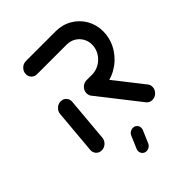

<svg xmlns="http://www.w3.org/2000/svg" viewBox="-194 -615 852 852"><g transform="rotate(-45 232.0 -188.5)"><path d="M80 0Q64.1 0 53.9 -11.1Q43.7 -22.2 45.2 -38.1L63.3 -244.8Q64.8 -260.7 76.9 -271.9Q88.9 -283 104.8 -283Q120.7 -283 130.9 -271.9Q141.1 -260.7 139.6 -244.8L121.5 -38.1Q120 -22.2 108 -11.1Q95.9 0 80 0ZM438.5 -40.4Q438.5 -23.7 426.1 -11.5Q413.7 0.7 397 0.7Q388.9 0.7 382 -2.4Q375.2 -5.6 370.4 -11.1L219.6 -203.3Q211.1 -213 211.1 -226.7Q211.1 -243.3 223.5 -255.6Q235.9 -267.8 252.6 -267.8Q260.7 -267.8 267.8 -264.6Q274.8 -261.5 279.3 -255.9L430 -63.7Q438.5 -54.1 438.5 -40.4ZM211.1 -227.4Q211.1 -238.1 216.9 -247.6Q222.6 -257 232.2 -262.6Q241.9 -268.1 252.6 -268.1H286.3Q311.5 -268.1 333.3 -280.9Q355.2 -293.7 368.3 -315.4Q381.5 -337 381.5 -362.6Q381.5 -384.8 370.9 -403Q360.4 -421.1 342.2 -431.7Q324.1 -442.2 301.5 -442.2H115.6Q100.7 -442.2 90.7 -452.2Q80.7 -462.2 80.7 -477Q80.7 -494.1 93.1 -506.3Q105.6 -518.5 122.2 -518.5H308.1Q350.4 -518.5 384.6 -498.7Q418.9 -478.9 438.5 -444.8Q458.1 -410.7 458.1 -369.3Q458.1 -364.8 457.4 -355.2Q453.7 -310.7 428.3 -273.1Q403 -235.6 363.5 -213.7Q324.1 -191.9 279.6 -191.9H246.3Q231.5 -191.9 221.3 -202Q211.1 -212.2 211.1 -227.4ZM191.5 115.9Q191.5 110.4 193.7 104.8L218.1 47.4Q221.5 38.5 229.8 32.6Q238.1 26.7 247.8 26.7Q259.6 26.7 267.2 34.4Q274.8 42.2 274.8 53.7Q274.8 59.3 272.6 64.8L248.1 122.2Q244.8 131.1 236.5 137Q228.1 143 218.5 143Q206.7 143 199.1 135.2Q191.5 127.4 191.5 115.9Z"/></g></svg>

Font: 26F Galaxy Sans
Style: Bold Italic
Weight: 700
Italic angle: -5°
Designer: C₂₉H₂₅N₃O₅
Version: Version 1.200